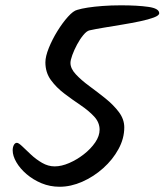

<svg xmlns="http://www.w3.org/2000/svg" viewBox="-20 -736 630 736"><path d="M590.3 -685.2Q590.3 -676.8 569.9 -669Q549.6 -661.3 517 -654.4Q484.5 -647.5 447.6 -641.5Q410.7 -635.4 377.5 -629.9Q344.3 -624.3 323 -619.6Q312.3 -617.2 299.4 -601.6Q286.5 -586.1 275.4 -565.3Q264.3 -544.6 257.2 -525Q250.1 -505.4 250.1 -494.8Q250.1 -473.1 270.8 -451Q291.4 -428.8 322.5 -406Q353.6 -383.2 384.4 -358.5Q415.1 -333.8 435.8 -306.3Q456.4 -278.8 456.4 -247.7Q456.4 -205.3 434.3 -164.7Q412.3 -124.2 375.8 -91.5Q339.4 -58.8 295.4 -39.4Q251.5 -20.1 208.5 -20.1Q171.7 -20.1 139.3 -33.5Q106.9 -47 81.8 -68.5Q56.7 -90 42.7 -114.3Q28.6 -138.5 28.6 -159.7Q28.6 -171.5 33 -180Q37.4 -188.5 44.8 -188.5Q51.3 -188.5 65.5 -174.9Q79.6 -161.3 98.7 -143.4Q117.8 -125.4 141.2 -111.8Q164.6 -98.2 189.6 -98.2Q215.5 -98.2 245.1 -111Q274.7 -123.8 301.3 -144.5Q327.9 -165.2 344.9 -190Q361.8 -214.7 361.8 -238.9Q361.8 -266.7 340.9 -289.3Q319.9 -311.9 289 -332.7Q258.1 -353.5 227 -377Q195.9 -400.5 174.9 -429.4Q154 -458.3 154 -497Q154 -519.8 167.3 -552.6Q180.6 -585.4 200.3 -617.2Q220 -649 240.6 -671.9Q261.2 -694.8 276.3 -698.2Q292 -703.1 316.5 -706.9Q340.9 -710.7 373.2 -713.1Q405.6 -715.6 443.7 -715.6Q507.8 -715.6 549 -709.6Q590.3 -703.7 590.3 -685.2Z"/></svg>

Font: Kalam Variable Light
Style: Regular
Weight: 300
Designer: Lipi Raval, Jonny Pinhorn
Foundry: Indian Type Foundry
Version: Version 3.000